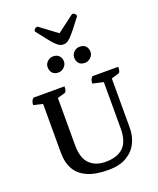

<svg xmlns="http://www.w3.org/2000/svg" viewBox="-194 -1212 1105 1339"><g transform="rotate(-20 359.0 -542.5)"><path d="M375 12Q277 12 217 -16Q157 -44 130 -94Q103 -144 103 -211V-577L35 -593Q35 -608 39 -619Q43 -630 55 -641H285Q285 -601 269 -596L214 -581V-230Q214 -135 257.5 -91.5Q301 -48 376 -48Q463 -48 508 -91.5Q553 -135 553 -232V-575L474 -593Q474 -608 477.5 -619Q481 -630 492 -641H684Q684 -600 668 -596L614 -580V-214Q614 -152 588.5 -101Q563 -50 510 -19Q457 12 375 12ZM477 -746Q446 -746 431.5 -763Q417 -780 417 -806Q417 -831 436 -848Q455 -865 477 -865Q507 -865 522.5 -848.5Q538 -832 538 -806Q538 -782 519 -764Q500 -746 477 -746ZM280 -746Q250 -746 235 -763Q220 -780 220 -806Q220 -831 239 -848Q258 -865 280 -865Q309 -865 325 -848.5Q341 -832 341 -806Q341 -782 322 -764Q303 -746 280 -746ZM379 -918Q365 -918 352.5 -924Q340 -930 324 -945.5Q308 -961 284 -991.5Q260 -1022 222 -1071Q222 -1082 230 -1089.5Q238 -1097 250 -1097L379 -1001L507 -1097Q520 -1097 527.5 -1089.5Q535 -1082 535 -1071Q498 -1022 473.5 -991.5Q449 -961 433.5 -945.5Q418 -930 405.5 -924Q393 -918 379 -918Z"/></g></svg>

Font: Petrona SemiBold
Style: Regular
Weight: 600
Designer: Ringo R. Seeber
Foundry: Ringo R. Seeber
Version: Version 2.001; ttfautohint (v1.8.3)